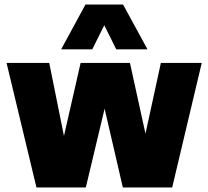

<svg xmlns="http://www.w3.org/2000/svg" viewBox="-20 -828 920 848"><path d="M141 0 9 -550H197.5L262.5 -227.5L336 -550H554L622.5 -237.5L690.5 -550H871L740.5 0H522.5L442 -348L359 0ZM250 -610 357.5 -808H523.5L631.5 -610H493.5L440.5 -716.5L387.5 -610Z"/></svg>

Font: Encode Sans SemiCondensed SemiCondensed Black
Style: Regular
Weight: 900
Width: 4
Designer: Multiple Designers
Foundry: Impallari Type
Version: Version 3.000; ttfautohint (v1.8.3) -l 8 -r 50 -G 200 -x 14 